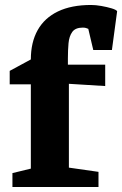

<svg xmlns="http://www.w3.org/2000/svg" viewBox="-20 -752 491 772"><path d="M30 0V-56L104 -74V-413H19V-467L104 -513Q104 -582 131.5 -631Q159 -680 213 -706Q267 -732 346 -732Q365 -732 387.5 -728Q410 -724 428.5 -718.5Q447 -713 451 -707L430 -551H355L335 -636Q331 -638 325.5 -639.5Q320 -641 313 -641Q283 -641 270.5 -623.5Q258 -606 255.5 -578Q253 -550 253 -518V-492H403V-406L257 -415V-78L376 -61V0Z"/></svg>

Font: Manuale ExtraBold
Style: Regular
Weight: 800
Version: Version 1.002